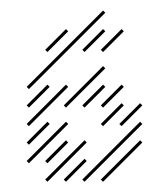

<svg xmlns="http://www.w3.org/2000/svg" viewBox="-20 -346 294 370"><path d="M35.7 -102.9 111.4 -178.6 107.1 -182.9 31.4 -107.1ZM35.7 -67.1 75.7 -107.1 71.4 -111.4 31.4 -71.4ZM71.4 -31.4 111.4 -71.4 107.1 -75.7 67.1 -35.7ZM107.1 4.3 147.1 -35.7 142.9 -40 102.9 0ZM142.9 4.3 254.3 -107.1 250 -111.4 138.6 0ZM178.6 4.3 254.3 -71.4 250 -75.7 174.3 0ZM214.3 -102.9 254.3 -142.9 250 -147.1 210 -107.1ZM178.6 -138.6 218.6 -178.6 214.3 -182.9 174.3 -142.9ZM142.9 -138.6 182.9 -178.6 178.6 -182.9 138.6 -142.9ZM107.1 -138.6 182.9 -214.3 178.6 -218.6 102.9 -142.9ZM35.7 -138.6 75.7 -178.6 71.4 -182.9 31.4 -142.9ZM35.7 -174.3 182.9 -321.4 178.6 -325.7 31.4 -178.6ZM178.6 -245.7 218.6 -285.7 214.3 -290 174.3 -250ZM71.4 4.3 147.1 -71.4 142.9 -75.7 67.1 0ZM35.7 -31.4 111.4 -107.1 107.1 -111.4 31.4 -35.7ZM178.6 -102.9 218.6 -142.9 214.3 -147.1 174.3 -107.1ZM142.9 -245.7 182.9 -285.7 178.6 -290 138.6 -250ZM71.4 -245.7 111.4 -285.7 107.1 -290 67.1 -250Z"/></svg>

Font: Gossip Low Needlepoint
Style: Regular
Weight: 100
Width: 3
Designer: Deborah Khodanovich
Version: Version 1.001;Glyphs 3.3.1 (3343)